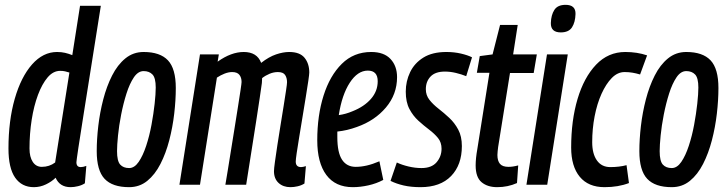

<svg xmlns="http://www.w3.org/2000/svg" viewBox="-20 -764 3009 794"><path d="M272 10Q227 10 210 -29Q194 -13 170 -1.5Q146 10 120 10Q70 10 42.5 -29.5Q15 -69 15 -150Q15 -265 41 -355.5Q67 -446 112.5 -497.5Q158 -549 216 -549Q234 -549 249 -545.5Q264 -542 279 -536L311 -740H397Q377 -615 359 -500.5Q341 -386 326.5 -296Q312 -206 304 -152Q296 -98 296 -93Q296 -73 314 -73Q324 -73 337 -78L331 -6Q319 2 302.5 6Q286 10 272 10ZM153 -74Q184 -74 208 -92L267 -464Q258 -467 249 -469Q240 -471 229 -471Q200 -471 177 -444Q154 -417 137 -371.5Q120 -326 111 -268.5Q102 -211 102 -150Q102 -115 115.5 -94.5Q129 -74 153 -74Z M514 10Q445 10 412.5 -24.5Q380 -59 380 -139Q380 -188 386.5 -243.5Q393 -299 407 -353Q421 -407 443.5 -451.5Q466 -496 498.5 -522.5Q531 -549 574 -549Q642 -549 674.5 -514.5Q707 -480 707 -400Q707 -350 700.5 -294Q694 -238 680 -184Q666 -130 643.5 -86Q621 -42 589 -16Q557 10 514 10ZM514 -69Q536 -69 553.5 -94.5Q571 -120 584.5 -161Q598 -202 606.5 -248Q615 -294 619.5 -335Q624 -376 624 -402Q624 -442 610.5 -456Q597 -470 574 -470Q551 -470 533.5 -444Q516 -418 503 -377Q490 -336 481 -290Q472 -244 468 -203.5Q464 -163 464 -139Q464 -98 477 -83.5Q490 -69 514 -69Z M1181 10Q1151 10 1132 -7.5Q1113 -25 1113 -56Q1113 -66 1117 -95Q1121 -124 1127 -163.5Q1133 -203 1140 -245.5Q1147 -288 1153 -326Q1159 -364 1163 -390.5Q1167 -417 1167 -424Q1167 -442 1159 -454Q1151 -466 1129 -466Q1112 -466 1095 -459Q1078 -452 1064 -441Q1064 -437 1063.5 -431.5Q1063 -426 1063 -421Q1060 -401 1054 -358.5Q1048 -316 1039.5 -263.5Q1031 -211 1023 -158.5Q1015 -106 1008 -63.5Q1001 -21 998 0H912Q916 -22 922 -60Q928 -98 935.5 -144Q943 -190 950.5 -237Q958 -284 964.5 -325Q971 -366 975 -393Q979 -420 979 -425Q979 -443 970 -454.5Q961 -466 940 -466Q925 -466 908.5 -459.5Q892 -453 877 -443L807 0H722L807 -539H885L880 -509Q936 -549 988 -549Q1043 -549 1060 -504Q1092 -529 1121.5 -539Q1151 -549 1176 -549Q1220 -549 1239.5 -525Q1259 -501 1259 -464Q1259 -457 1255 -429.5Q1251 -402 1244.5 -362.5Q1238 -323 1231 -280Q1224 -237 1217.5 -198Q1211 -159 1207 -131.5Q1203 -104 1203 -96Q1203 -73 1225 -73Q1229 -73 1233.5 -74Q1238 -75 1245 -77L1239 -5Q1226 3 1210.5 6.5Q1195 10 1181 10Z M1565 -20Q1537 -5 1503.5 2.5Q1470 10 1439 10Q1367 10 1329.5 -40.5Q1292 -91 1292 -184Q1292 -286 1318 -368.5Q1344 -451 1393.5 -500Q1443 -549 1515 -549Q1568 -549 1595 -520Q1622 -491 1622 -445Q1622 -374 1576 -319.5Q1530 -265 1456 -239Q1415 -224 1375 -220Q1375 -209 1375 -197Q1375 -133 1394.5 -103.5Q1414 -74 1451 -74Q1473 -74 1497 -79.5Q1521 -85 1549 -97ZM1501 -472Q1459 -472 1426.5 -422Q1394 -372 1381 -288Q1410 -292 1438 -304Q1486 -323 1514 -355Q1542 -387 1542 -428Q1542 -472 1501 -472Z M1595 -16 1621 -92Q1642 -82 1669.5 -75.5Q1697 -69 1723 -69Q1765 -69 1785.5 -93Q1806 -117 1806 -149Q1806 -175 1791.5 -193Q1777 -211 1754.5 -228Q1732 -245 1710 -265Q1688 -285 1673 -313.5Q1658 -342 1658 -385Q1658 -428 1676 -465.5Q1694 -503 1731 -526Q1768 -549 1826 -549Q1858 -549 1886 -542.5Q1914 -536 1932 -527L1908 -449Q1888 -457 1865 -462.5Q1842 -468 1820 -468Q1780 -468 1760.5 -447.5Q1741 -427 1741 -395Q1741 -370 1756 -351Q1771 -332 1793.5 -314.5Q1816 -297 1838 -276.5Q1860 -256 1875 -228Q1890 -200 1890 -160Q1890 -82 1845.5 -36Q1801 10 1719 10Q1680 10 1649.5 3Q1619 -4 1595 -16Z M2123 -80 2118 -7Q2080 10 2036 10Q1996 10 1971.5 -10.5Q1947 -31 1947 -80Q1947 -109 1954 -148L2004 -463H1952L1964 -532L2017 -539L2048 -661H2121L2102 -539H2200L2187 -462H2089L2040 -156Q2039 -147 2038 -138.5Q2037 -130 2037 -123Q2037 -99 2047.5 -86.5Q2058 -74 2083 -74Q2092 -74 2102 -75.5Q2112 -77 2123 -80Z M2319 -744Q2361 -744 2360 -706Q2359 -672 2345.5 -651Q2332 -630 2299 -630Q2257 -630 2258 -669Q2259 -702 2272.5 -723Q2286 -744 2319 -744ZM2157 0 2242 -539H2328L2243 0Z M2480 10Q2413 10 2377.5 -33Q2342 -76 2342 -154Q2342 -266 2368.5 -355Q2395 -444 2445 -496.5Q2495 -549 2566 -549Q2615 -549 2656 -535L2627 -456Q2610 -461 2595 -463.5Q2580 -466 2563 -466Q2534 -466 2510 -441.5Q2486 -417 2467.5 -376Q2449 -335 2439 -283Q2429 -231 2429 -176Q2429 -128 2448.5 -100.5Q2468 -73 2504 -73Q2522 -73 2539 -75Q2556 -77 2571 -81L2581 -7Q2537 10 2480 10Z M2758 10Q2689 10 2656.5 -24.5Q2624 -59 2624 -139Q2624 -188 2630.5 -243.5Q2637 -299 2651 -353Q2665 -407 2687.5 -451.5Q2710 -496 2742.5 -522.5Q2775 -549 2818 -549Q2886 -549 2918.5 -514.5Q2951 -480 2951 -400Q2951 -350 2944.5 -294Q2938 -238 2924 -184Q2910 -130 2887.5 -86Q2865 -42 2833 -16Q2801 10 2758 10ZM2758 -69Q2780 -69 2797.5 -94.5Q2815 -120 2828.5 -161Q2842 -202 2850.5 -248Q2859 -294 2863.5 -335Q2868 -376 2868 -402Q2868 -442 2854.5 -456Q2841 -470 2818 -470Q2795 -470 2777.5 -444Q2760 -418 2747 -377Q2734 -336 2725 -290Q2716 -244 2712 -203.5Q2708 -163 2708 -139Q2708 -98 2721 -83.5Q2734 -69 2758 -69Z"/></svg>

Font: Georama Condensed Medium
Style: Italic
Weight: 500
Width: 3
Italic angle: -9°
Designer: Jean-Baptiste Levee
Foundry: Production Type
Version: Version 1.000